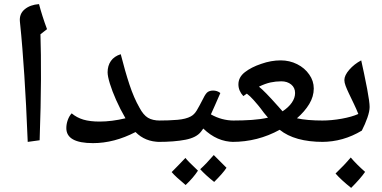

<svg xmlns="http://www.w3.org/2000/svg" viewBox="-20 -832 1862 935"><path d="M115 -141Q111 -239 107 -318Q103 -397 98.5 -464.5Q94 -532 89 -595.5Q84 -659 77 -726Q73 -764 100 -786.5Q127 -809 170 -812Q177 -785 187 -753.5Q197 -722 209 -690L177 -665Q180 -573 179.5 -446Q179 -319 173 -149Z M433 -135Q303 -135 303 -208Q303 -228 310 -247.5Q317 -267 329 -280Q354 -259 386 -249.5Q418 -240 465 -240Q524 -240 591 -256Q565 -301 545.5 -345Q526 -389 515 -425Q504 -461 504 -480Q504 -512 520 -535Q536 -558 568 -568Q589 -485 610.5 -420Q632 -355 659 -308Q678 -272 700.5 -258.5Q723 -245 759 -245Q767 -245 767 -237V-149Q767 -141 759 -141Q687 -141 640 -189Q536 -135 433 -135Z M750 -141Q742 -141 742 -149V-237Q742 -245 750 -245Q803 -245 844 -248.5Q885 -252 909 -265Q926 -274 938 -294Q950 -314 970 -353Q982 -378 992.5 -384.5Q1003 -391 1018 -391Q1038 -391 1053 -379Q1040 -350 1027 -319.5Q1014 -289 1007 -275Q1060 -245 1119 -245Q1127 -245 1127 -237V-149Q1127 -141 1119 -141Q1037 -141 970 -206L959 -191Q937 -162 883 -151.5Q829 -141 750 -141ZM1023 54Q980 20 955 -8Q984 -34 1021 -77Q1029 -69 1083 -15Q1074 -1 1058.5 16.5Q1043 34 1023 54ZM884 69Q860 49 843 33.5Q826 18 816 6Q832 -10 848.5 -27Q865 -44 883 -63Q892 -50 944 -1Q933 16 918 33.5Q903 51 884 69Z M1111 -141Q1102 -141 1102 -150V-236Q1102 -245 1111 -245Q1163 -245 1206.5 -248Q1250 -251 1285 -259L1265 -283Q1249 -305 1236.5 -320Q1224 -335 1214 -346Q1206 -355 1198 -362.5Q1190 -370 1182 -376L1165 -364Q1141 -390 1141 -421Q1141 -456 1172.5 -480.5Q1204 -505 1252 -521Q1300 -538 1347 -538Q1390 -538 1427 -519.5Q1464 -501 1486 -469Q1508 -438 1508 -401Q1508 -362 1486 -325.5Q1464 -289 1426 -256Q1474 -245 1554 -245Q1564 -245 1564 -236V-150Q1564 -141 1554 -141Q1415 -141 1342 -200Q1235 -141 1111 -141ZM1356 -290Q1385 -309 1401 -332Q1417 -355 1417 -379Q1417 -405 1398 -420.5Q1379 -436 1350 -436Q1323 -436 1297.5 -430.5Q1272 -425 1241 -410Q1255 -399 1277.5 -376Q1300 -353 1331 -318Q1342 -305 1356 -290Z M1547 -141Q1539 -141 1539 -149V-237Q1539 -245 1547 -245Q1595 -245 1644.5 -254Q1694 -263 1725 -277Q1716 -300 1702.5 -328Q1689 -356 1679 -377Q1669 -398 1663 -414Q1657 -430 1657 -442Q1657 -465 1681 -492.5Q1705 -520 1739 -538Q1745 -512 1752.5 -476Q1760 -440 1768 -399Q1774 -367 1777 -345Q1780 -323 1780 -311Q1780 -290 1769 -258.5Q1758 -227 1742 -196Q1651 -141 1547 -141ZM1690 83Q1641 44 1614 13Q1635 -7 1653.5 -26.5Q1672 -46 1688 -65Q1716 -32 1758 5Q1736 37 1690 83Z"/></svg>

Font: Noto Naskh Arabic UI Semi
Style: Bold
Weight: 700
Designer: Monotype Design Team, David Williams, Mohamad Dakak and Nizar Qandah
Foundry: Monotype Imaging Inc.
Version: Version 2.014; ttfautohint (v1.8.4.7-5d5b)